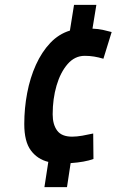

<svg xmlns="http://www.w3.org/2000/svg" viewBox="-20 -666 523 791"><path d="M163 105 179 1Q134 -10 107 -46.5Q80 -83 80 -155Q80 -220 92 -283Q104 -346 128 -399Q152 -452 187 -489Q222 -526 268 -540L285 -646H377L361 -548Q385 -547 403.5 -543Q422 -539 440 -534L406 -424Q386 -430 367.5 -433Q349 -436 329 -436Q288 -436 258.5 -402Q229 -368 213 -313.5Q197 -259 197 -195Q197 -153 215.5 -128Q234 -103 277 -103Q296 -103 319 -107Q342 -111 364 -116L365 -11Q329 2 271 6L256 105Z"/></svg>

Font: Georama SemiCondensed SemiBold
Style: Italic
Weight: 600
Width: 4
Italic angle: -9°
Designer: Jean-Baptiste Levee
Foundry: Production Type
Version: Version 1.000